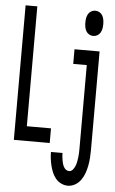

<svg xmlns="http://www.w3.org/2000/svg" viewBox="-63 -781 625 1045"><g transform="rotate(5 250.0 -258.0)"><path d="M34 0V-735H98V-80H230V0ZM415 -601Q403 -601 392.5 -607Q382 -613 376 -623.5Q370 -634 368 -646Q366 -658 366 -670Q366 -682 368 -694Q370 -706 376 -716.5Q382 -727 392.5 -733Q403 -739 415 -739Q427 -739 437.5 -733Q448 -727 454 -716.5Q460 -706 462 -694Q464 -682 464 -670Q464 -658 462 -646Q460 -634 454 -623.5Q448 -613 437.5 -607Q427 -601 415 -601ZM348 223Q329 223 311.5 214.5Q294 206 282 191.5Q270 177 262.5 159.5Q255 142 250.5 123.5Q246 105 243.5 86Q241 67 241 48H304Q304 58 305 67.5Q306 77 307.5 86Q309 95 311.5 104.5Q314 114 318.5 122.5Q323 131 330.5 137Q338 143 348 143Q360 143 368 133.5Q376 124 380.5 113Q385 102 387.5 90Q390 78 391.5 66Q393 54 393.5 42.5Q394 31 394 19V-440H320V-520H457V19Q457 40 455.5 61.5Q454 83 450 104Q446 125 439 145Q432 165 419.5 183Q407 201 388 212Q369 223 348 223Z"/></g></svg>

Font: Iosevka Curly Medium
Style: Regular
Weight: 500
Monospace: yes
Designer: Belleve Invis
Foundry: Belleve Invis
Version: Version 22.1.2; ttfautohint (v1.8.4)